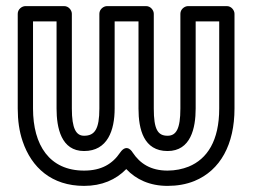

<svg xmlns="http://www.w3.org/2000/svg" viewBox="-20 -573 831 628"><path d="M88 -218V-503H165V-218C165 -155 180 -79 255 -79C332 -79 355 -147 355 -218V-503H433V-218C433 -150 450 -79 528 -79C604 -79 620 -154 620 -218V-503H697V-218C697 -113 658 -53 597 -28C577 -20 553 -15 528 -15C473 -15 438 -38 414 -74C414 -74 396 -107 373 -74C348 -37 312 -15 255 -15C142 -15 88 -98 88 -218ZM528 -129C496 -129 483 -150 483 -218V-528C483 -539 473 -553 458 -553H330C319 -553 305 -543 305 -528V-218C305 -151 290 -129 255 -129C229 -129 215 -152 215 -218V-528C215 -539 205 -553 190 -553H63C52 -553 38 -543 38 -528V-218C38 -179 43 -143 54 -111C83 -25 149 35 255 35C313 35 359 15 393 -20C425 14 470 35 528 35C559 35 589 30 616 19C701 -16 747 -101 747 -218V-528C747 -539 737 -553 722 -553H595C584 -553 570 -543 570 -528V-218C570 -151 556 -129 528 -129Z"/></svg>

Font: Asimov
Style: NarOu
Weight: 500
Designer: Google
Version: Version 2.000980; 2014